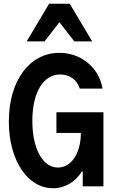

<svg xmlns="http://www.w3.org/2000/svg" viewBox="-20 -991 620 1021"><path d="M280 -284H410C410 -176 359 -100 288 -100C207 -100 152 -200 152 -348C152 -499 210 -595 300 -595C350 -595 391 -566 404 -520H525C507 -631 412 -710 296 -710C137 -710 27 -562 27 -345C27 -139 126 10 262 10C327 10 381 -24 416 -80H420V0H530V-394H280ZM122 -771H217L296 -873L375 -771H470L351 -971H241Z"/></svg>

Font: CommitMono-dimboump
Style: Bold
Weight: 700
Monospace: yes
Designer: Eigil Nikolajsen
Foundry: Eigil Nikolajsen
Version: Version 1.143